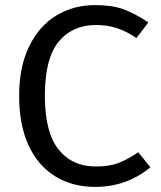

<svg xmlns="http://www.w3.org/2000/svg" viewBox="-20 -721 630 753"><path d="M562 -633 515 -572Q475 -599 437.5 -611Q400 -623 357 -623Q264 -623 210 -557.5Q156 -492 156 -345Q156 -202 209.5 -135Q263 -68 356 -68Q408 -68 444 -81.5Q480 -95 522 -124L570 -65Q477 12 353 12Q264 12 196.5 -29.5Q129 -71 92 -151Q55 -231 55 -345Q55 -458 94 -538.5Q133 -619 200.5 -660Q268 -701 353 -701Q419 -701 463.5 -685Q508 -669 562 -633Z"/></svg>

Font: FiraGOUPP
Style: Medium
Weight: 400
Designer: bBox Type
Foundry: bBox Type GmbH
Version: Version 1.001